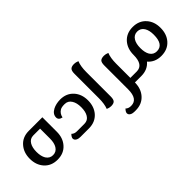

<svg xmlns="http://www.w3.org/2000/svg" viewBox="-22 -1361 2293 2293"><g transform="rotate(-45 1124.5 -214.0)"><path d="M263.2 -411.1Q206.1 -411.1 176.8 -361.8Q149.9 -317.9 149.9 -244.1Q149.9 -170.9 176.8 -126Q208 -77.1 263.2 -77.1Q319.8 -77.1 350.1 -126Q377 -169.9 377 -244.1V-411.1ZM492.2 -243.2Q492.2 -138.2 432.1 -70.8Q370.1 0 263.2 0Q158.2 0 95.2 -70.8Q35.2 -139.2 35.2 -243.2Q35.2 -348.1 95.2 -416Q157.2 -487.8 263.2 -487.8H492.2Z M597.2 -103Q622.1 -77.1 665 -77.1H792Q850.1 -77.1 878.9 -126Q905.8 -169.9 905.8 -244.1Q905.8 -317.9 877.9 -361.8Q848.1 -411.1 792 -411.1H785.2Q738.8 -411.1 715.8 -397Q671.9 -371.1 661.1 -315.9Q606 -327.1 606 -370.1Q606 -426.8 668.9 -460Q720.7 -486.8 792 -487.8Q897 -487.8 960.9 -417Q1021 -349.1 1021 -245.1Q1021 -140.1 961.9 -71.8Q898.9 -1 794.9 0H648.9Q586.9 0 570.8 -36.1Q567.9 -42.5 567.9 -49.8Q567.9 -73.2 597.2 -103Z M1210.4 -670.9Q1237.3 -670.9 1270.5 -657.2Q1245.1 -595.2 1245.1 -500V-85.9Q1245.1 -36.1 1227.1 -18.1Q1209.5 0 1166.5 0Q1139.2 0 1106.4 -14.2Q1130.4 -76.2 1130.4 -170.9V-585Q1130.4 -634.8 1149.4 -652.8Q1167.5 -670.9 1210.4 -670.9Z M1677.7 0H1567.9Q1566.9 105 1508.8 170.9Q1445.8 243.2 1339.8 243.2H1319.8Q1257.8 243.2 1241.7 207Q1238.8 200.7 1238.8 193.4Q1238.8 169.9 1268.1 140.1Q1293 166 1335.9 166H1339.8Q1452.6 166 1452.6 0V-401.9Q1452.6 -452.1 1470.7 -470.2Q1488.8 -487.8 1532.7 -487.8Q1559.1 -487.8 1592.8 -474.1Q1567.9 -412.1 1567.9 -316.9V-77.1H1677.7Z M2017.1 -77.1Q2130.9 -77.1 2130.9 -244.1Q2130.9 -317.9 2104 -361.8Q2073.7 -411.1 2017.1 -411.1Q1960.9 -411.1 1930.7 -361.8Q1903.8 -317.9 1903.8 -244.1Q1903.8 -169.9 1929.7 -126Q1960 -77.1 2017.1 -77.1ZM2017.1 -487.8Q2123 -487.8 2186 -417Q2246.1 -350.1 2246.1 -245.1Q2246.1 -139.2 2187 -71.8Q2124 0 2015.6 0Q1908.7 0 1845.7 -74.2Q1783.7 0 1675.8 0H1670.9V-77.1H1675.8Q1789.1 -77.1 1789.1 -244.1V-245.1Q1789.1 -349.1 1848.6 -417Q1911.6 -487.8 2017.1 -487.8Z"/></g></svg>

Font: Sukar
Style: Bold
Weight: 700
Designer: Dario Muhafara - Ghiath Alsory
Foundry: Dario Muhafara - Ghiath Alsory
Version: Version 1.00 March 27, 2016, initial release